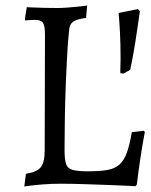

<svg xmlns="http://www.w3.org/2000/svg" viewBox="-20 -666 547 696"><path d="M427 -399 416 -401Q418 -456 416.5 -506Q415 -556 412.5 -587.5Q410 -619 410 -619L480 -633L487 -625Q487 -625 482.5 -593.5Q478 -562 470.5 -513Q463 -464 452 -413ZM68 10 74 -36Q113 -42 127.5 -59.5Q142 -77 142 -120L143 -540Q143 -572 136 -583Q129 -594 106 -594Q97 -594 84.5 -593Q72 -592 72 -592L70 -596L77 -640Q77 -640 97 -639Q117 -638 143.5 -637.5Q170 -637 189 -637Q205 -637 223.5 -638.5Q242 -640 258.5 -641.5Q275 -643 285.5 -644.5Q296 -646 296 -646L292 -601Q259 -597 246 -588Q233 -579 231 -560.5Q229 -542 226 -508Q222 -446 219 -373.5Q216 -301 215 -234.5Q214 -168 214 -122Q214 -88 219.5 -71.5Q225 -55 243.5 -50Q262 -45 299 -45Q343 -45 370 -50Q397 -55 413.5 -70Q430 -85 440 -113Q450 -141 458 -187L502 -192L505 -187Q505 -187 500 -160Q495 -133 488.5 -90Q482 -47 476 3L471 9Q471 9 443 7.5Q415 6 372 4.5Q329 3 283.5 1.5Q238 0 202 0Q165 0 134.5 2.5Q104 5 86 7.5Q68 10 68 10Z"/></svg>

Font: Alegreya
Style: Regular
Weight: 400
Designer: Juan Pablo del Peral
Foundry: Huerta Tipografica
Version: Version 2.009